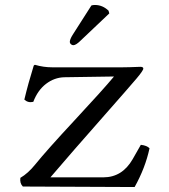

<svg xmlns="http://www.w3.org/2000/svg" viewBox="-20 -751 680 773"><path d="M348 -729Q354 -731 362 -731Q393 -731 417 -708L420 -697L305 -588Q286 -569 275 -569Q270 -569 265.5 -573Q261 -577 261 -582Q261 -592 272 -610ZM121 -490Q155 -480 190 -480H473Q486 -480 502.5 -480.5Q519 -481 531.5 -481.5Q544 -482 545 -482Q557 -482 557 -475Q557 -467 529 -434Q488 -386 416 -304.5Q344 -223 280 -149.5Q216 -76 183 -37H396Q472 -37 514 -110L547 -168Q572 -165 582 -154Q565 -75 522 2Q199 0 72 0Q59 -13 62 -35Q93 -53 122 -89Q168 -146 281 -267.5Q394 -389 439 -443L239 -440Q199 -439 165.5 -413.5Q132 -388 114 -341Q93 -336 78 -350Q94 -417 115 -484Q115 -486 117 -488Q119 -490 121 -490Z"/></svg>

Font: Libertinus Mono
Style: Regular
Weight: 400
Designer: Philipp H. Poll
Foundry: Khaled Hosny
Version: Version 6.7